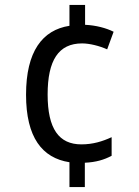

<svg xmlns="http://www.w3.org/2000/svg" viewBox="-20 -744 560 774"><path d="M323 -644V-724H260V-640C151 -623 85 -537 85 -362C85 -190 150 -107 260 -90V10H322V-88C367 -90 400 -100 430 -116V-191C393 -174 355 -162 308 -162C218 -162 172 -224 172 -363C172 -501 216 -569 311 -569C341 -569 381 -559 412 -545L438 -616C408 -631 367 -642 323 -644Z"/></svg>

Font: Noto Sans Myanmar UI SemiCondensed
Style: Regular
Weight: 400
Width: 4
Designer: Monotype Design Team
Foundry: Monotype Imaging Inc.
Version: Version 2.103